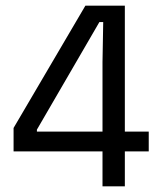

<svg xmlns="http://www.w3.org/2000/svg" viewBox="-20 -659 562 679"><path d="M421.5 0H342.5V-439.5L345 -581H331.5L110.5 -200.5V-162.5L78.5 -193.5H506V-123.5H28V-206.5L282 -639H421.5Z"/></svg>

Font: Anek Kannada Medium
Style: Regular
Weight: 400
Version: Version 1.003